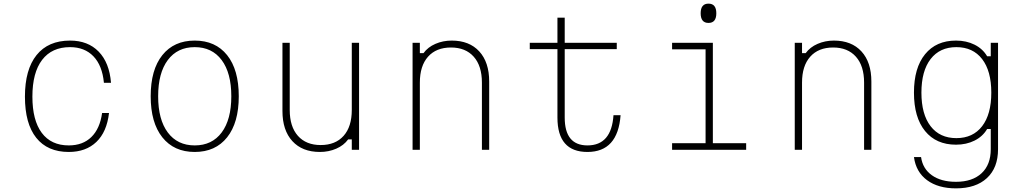

<svg xmlns="http://www.w3.org/2000/svg" viewBox="-20 -823 5640 1055"><path d="M358 12Q241 12 179 -66Q117 -144 117 -292Q117 -441 181 -520.5Q245 -600 365 -600Q463 -600 522 -539.5Q581 -479 590 -368H551Q542 -463 493.5 -513.5Q445 -564 365 -564Q265 -564 211.5 -494Q158 -424 158 -292Q158 -162 209.5 -93Q261 -24 358 -24Q435 -24 482 -70Q529 -116 541 -202H579Q567 -98 509.5 -43Q452 12 358 12Z M1050 12Q936 12 872 -68.5Q808 -149 808 -294Q808 -440 872 -520Q936 -600 1050 -600Q1164 -600 1228 -520Q1292 -440 1292 -294Q1292 -149 1228 -68.5Q1164 12 1050 12ZM1050 -24Q1145 -24 1198 -95Q1251 -166 1251 -294Q1251 -422 1198 -493Q1145 -564 1050 -564Q955 -564 902 -493Q849 -422 849 -294Q849 -166 902 -95Q955 -24 1050 -24Z M1953 -588V0H1913V-57H1893Q1869 -24 1827.5 -6Q1786 12 1738 12Q1641 12 1586.5 -47.5Q1532 -107 1532 -213V-588H1572V-219Q1572 -127 1617 -76.5Q1662 -26 1742 -26Q1823 -26 1868 -76.5Q1913 -127 1913 -219V-588Z M2247 0V-588H2287V-531H2307Q2331 -564 2372.5 -582Q2414 -600 2462 -600Q2559 -600 2613.5 -540.5Q2668 -481 2668 -375V0H2628V-369Q2628 -461 2583 -511.5Q2538 -562 2458 -562Q2377 -562 2332 -511.5Q2287 -461 2287 -369V0Z M3083 -726V-588H3369V-553H3083V-177Q3083 -24 3208 -24Q3340 -24 3351 -190H3390Q3375 12 3208 12Q3043 12 3043 -177V-553H2891V-588H3043V-726Z M3673 -588H3897V-36H4080V0H3673V-36H3857V-552H3673ZM3873 -697Q3830 -697 3830 -750Q3830 -803 3873 -803Q3916 -803 3916 -750Q3916 -697 3873 -697Z M4347 0V-588H4387V-531H4407Q4431 -564 4472.5 -582Q4514 -600 4562 -600Q4659 -600 4713.5 -540.5Q4768 -481 4768 -375V0H4728V-369Q4728 -461 4683 -511.5Q4638 -562 4558 -562Q4477 -562 4432 -511.5Q4387 -461 4387 -369V0Z M5464 -3Q5464 99 5403 155.5Q5342 212 5233 212Q5135 212 5074 167Q5013 122 5002 40H5041Q5050 104 5100.5 140Q5151 176 5233 176Q5323 176 5373.5 129Q5424 82 5424 -3V-114H5404Q5380 -73 5335 -50.5Q5290 -28 5233 -28Q5124 -28 5063 -103Q5002 -178 5002 -314Q5002 -450 5063 -525Q5124 -600 5233 -600Q5290 -600 5335 -577.5Q5380 -555 5404 -514H5424V-588H5464ZM5043 -314Q5043 -195 5093.5 -129.5Q5144 -64 5235 -64Q5326 -64 5376.5 -129.5Q5427 -195 5427 -314Q5427 -433 5376.5 -498.5Q5326 -564 5235 -564Q5144 -564 5093.5 -498.5Q5043 -433 5043 -314Z"/></svg>

Font: Martian Mono Thin
Style: Regular
Weight: 100
Monospace: yes
Designer: Roman Shamin
Foundry: Evil Martians
Version: Version 1.000; ttfautohint (v1.8.4.7-5d5b)